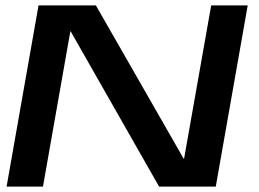

<svg xmlns="http://www.w3.org/2000/svg" viewBox="-20 -695 966 715"><path d="M4.5 0H140L242 -578.5H243L572.5 0H783.5L902.5 -675H766.5L665.5 -104H664L337 -675H123.5Z"/></svg>

Font: Anybody Expanded Medium
Style: Italic
Weight: 500
Width: 7
Italic angle: -10°
Version: Version 1.113;gftools[0.9.25]